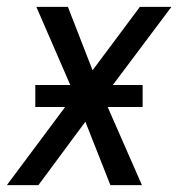

<svg xmlns="http://www.w3.org/2000/svg" viewBox="-23 -540 543 560"><path d="M-3 0 167 -228H80V-292H182L83 -520H175L247 -335L385 -520H477L306 -292H393V-228H291L391 0H299L226 -185L89 0Z"/></svg>

Font: Iosevka SS18
Style: Italic
Weight: 400
Italic angle: -9°
Monospace: yes
Designer: Belleve Invis
Foundry: Belleve Invis
Version: Version 25.1.1; ttfautohint (v1.8.4)